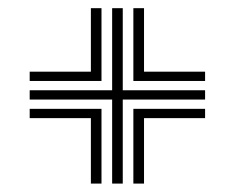

<svg xmlns="http://www.w3.org/2000/svg" viewBox="-20 -597 569 465"><path d="M251.6 -152.4V-355.9H51.9V-378.4H251.6V-577.2H277.3V-378.4H476.7V-355.9H277.3V-152.4ZM200.1 -152.4V-310.9H51.9V-333.4H225.8V-152.4ZM51.9 -400.9V-423.4H200.1V-577.2H225.8V-400.9ZM303 -152.4V-333.4H476.7V-310.9H328.8V-152.4ZM303 -400.9V-577.2H328.8V-423.4H476.7V-400.9Z"/></svg>

Font: Big Shoulders Inline Text SC Thin
Style: Regular
Weight: 100
Designer: Patric King
Foundry: XO Type Co
Version: Version 2.002